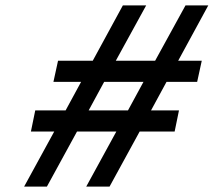

<svg xmlns="http://www.w3.org/2000/svg" viewBox="-20 -690 788 708"><path d="M194 -466 177 -388H279L222 -283H110L94 -205H180L69 -2H153L264 -205H409L298 -2H384L495 -205H624L640 -283H537L594 -388H707L724 -466H637L748 -670H664L552 -466H407L519 -670H433L322 -466ZM307 -283 364 -388H509L452 -283Z"/></svg>

Font: LT Wave Text Italic
Style: Regular
Weight: 400
Designer: Daniel Lyons
Version: Version 2.5 (Glyphs App)